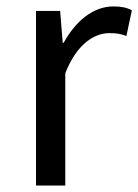

<svg xmlns="http://www.w3.org/2000/svg" viewBox="-20 -577 430 597"><path d="M92 0H183V-349C219 -442 275 -474 320 -474C342 -474 355 -472 373 -465L390 -545C373 -554 356 -557 332 -557C271 -557 216 -513 178 -444H175L167 -543H92Z"/></svg>

Font: Noto Sans T Chinese Regular
Style: Regular
Weight: 400
Designer: Ryoko NISHIZUKA (kana & ideographs); Paul D. Hunt (Latin, Greek & Cyrillic); Wenlong ZHANG (bopomofo); Sandoll Communica
Foundry: Adobe Systems Incorporated
Version: Version 1.000;PS 1;hotconv 1.0.78;makeotf.lib2.5.61930